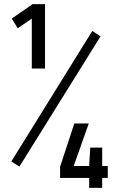

<svg xmlns="http://www.w3.org/2000/svg" viewBox="-20 -810 574 930"><path d="M198 -790V-478H134V-720L66 -673L37 -720L138 -790ZM35 -28 427 -660 467 -634 74 -3ZM412 100V52H271V-2L340 -212H410L337 -6H412L417 -95H475V-6H502V52H475V100Z"/></svg>

Font: Titillium Web
Style: Regular
Weight: 400
Version: Version 1.001;PS 57.000;hotconv 1.0.70;makeotf.lib2.5.55311